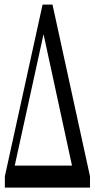

<svg xmlns="http://www.w3.org/2000/svg" viewBox="-20 -763 420 850"><path d="M1.5 67.4V17.6L168.5 -742.7H212.4L378.4 17.6V67.4H319.8L165 -647.5H180.7L177.7 -634.3L23.9 67.4ZM17.6 67.4V-29.8H351.6V67.4Z"/></svg>

Font: Scarab Serif
Style: Condensed
Weight: 400
Designer: John Roberts
Foundry: Scarab
Version: 1.0